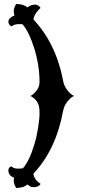

<svg xmlns="http://www.w3.org/2000/svg" viewBox="-20 -801 426 951"><path d="M116.2 112.8Q131.8 126 144 126Q170.9 127 181.2 109.9Q148.9 89.4 145.5 59.1Q257.3 -59.1 292.5 -252Q299.8 -288.1 329.1 -314.5Q337.9 -321.8 346.7 -325.7Q316.9 -340.8 299.8 -377Q294.4 -388.2 288.6 -419.9Q282.7 -451.7 268.1 -495.6Q253.4 -539.6 234.4 -577.1Q200.2 -646.5 145.5 -705.1Q149.4 -729 170.9 -752Q176.3 -758.3 181.2 -761.2Q170.4 -778.8 151.1 -778.1Q131.8 -777.3 116.2 -764.2Q96.2 -781.2 60.1 -781.2Q48.3 -761.2 48.3 -746.3Q48.3 -731.4 52.2 -724.6Q40 -720.7 30.8 -711.9Q21.5 -703.1 21.5 -694.3Q21.5 -676.8 38.1 -670.4Q50.3 -681.6 75.2 -681.6H83.5Q87.9 -681.6 91.8 -680.7Q124.5 -641.6 149.4 -562.5Q175.8 -477.5 175.8 -394.5Q175.8 -365.2 149.4 -338.9Q141.1 -330.6 130.9 -325.7Q162.6 -310.1 172.9 -275.4Q175.8 -265.6 175.8 -239Q175.8 -212.4 168.7 -168Q161.6 -123.5 149.9 -85Q125.5 -3.4 93.3 32.7Q84 34.2 66.2 34.2Q48.3 34.2 36.1 22.9Q21.5 28.8 21.5 42.5Q21.5 69.3 49.8 79.1Q48.3 83.5 48.3 96.7Q48.3 109.9 60.1 129.9Q96.2 129.9 116.2 112.8ZM78.6 -693.8 73.7 -697.3ZM78.6 45.9 82 43.5Q80.6 44.9 78.6 45.9Z"/></svg>

Font: Rye
Style: Regular
Weight: 400
Designer: Nicole Fally
Foundry: Nicole Fally
Version: Version 1.001